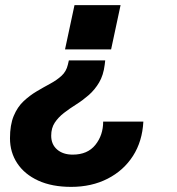

<svg xmlns="http://www.w3.org/2000/svg" viewBox="-20 -576 690 750"><path d="M391 -340 389 -323Q384 -282 367 -253.5Q350 -225 326.5 -204.5Q303 -184 277.5 -168Q252 -152 230 -135Q208 -118 194 -97Q180 -76 180 -46Q180 -12 203 8Q226 28 264 28Q322 28 352.5 -10Q383 -48 383 -101H540Q536 -24 499.5 33Q463 90 400.5 122Q338 154 258 154Q183 154 129.5 129.5Q76 105 47.5 62Q19 19 19 -36Q19 -88 33.5 -123Q48 -158 72 -180.5Q96 -203 123 -219Q150 -235 176 -249Q202 -263 220.5 -280Q239 -297 245 -323L249 -340ZM451 -556 414 -383H234L271 -556Z"/></svg>

Font: Azeret Mono Thin
Style: Bold Italic
Weight: 700
Italic angle: -12°
Version: Version 1.002